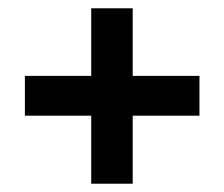

<svg xmlns="http://www.w3.org/2000/svg" viewBox="-20 -514 540 463"><path d="M461 -235H300V-71H200V-235H40V-331H200V-494H300V-331H461Z"/></svg>

Font: Lekton
Style: Bold
Weight: 700
Designer: Paolo Mazzetti, Luciano Perondi, Raffaele Flato, Elena Papassissa, Emilio Macchia, Michela Povoleri, Tobias Seemiller, R
Version: Version 34.000